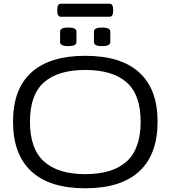

<svg xmlns="http://www.w3.org/2000/svg" viewBox="-20 -1006 917 1032"><path d="M438 6Q247 6 148.5 -85Q50 -176 50 -352Q50 -527 148.5 -616.5Q247 -706 438 -706Q630 -706 728.5 -616.5Q827 -527 827 -352Q827 -176 728.5 -85Q630 6 438 6ZM438 -70Q585 -70 660.5 -138Q736 -206 736 -352Q736 -497 660.5 -563.5Q585 -630 438 -630Q292 -630 216.5 -563.5Q141 -497 141 -352Q141 -206 216.5 -138Q292 -70 438 -70ZM529 -758Q485 -758 485 -780V-836Q485 -858 529 -858Q573 -858 573 -836V-780Q573 -758 529 -758ZM347 -758Q303 -758 303 -780V-836Q303 -858 347 -858Q391 -858 391 -836V-780Q391 -758 347 -758ZM307 -916Q288 -916 288 -946V-956Q288 -986 307 -986H569Q588 -986 588 -956V-946Q588 -916 569 -916Z"/></svg>

Font: Asap Expanded
Style: Regular
Weight: 400
Width: 7
Designer: Pablo Cosgaya
Foundry: Omnibus-Type
Version: Version 3.001; ttfautohint (v1.8.4.7-5d5b)